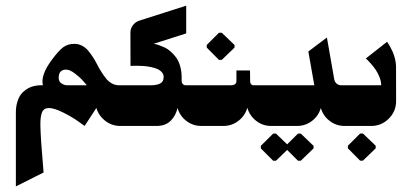

<svg xmlns="http://www.w3.org/2000/svg" viewBox="-20 -450 1472 686"><path d="M135.7 166.3Q125 43.3 124.3 -1.3Q123.7 -33.3 130.2 -48.7Q136.7 -64 154.7 -64Q173.7 -64 205.7 -48Q237.7 -32 260 -16L282.3 0L324.3 -64.3Q332.7 -36.3 356.2 -18.2Q379.7 0 409.7 0H458.7V-145.3H405Q391.7 -145.3 380 -151.7Q368.3 -158 359.8 -168.5Q351.3 -179 342.8 -192.2Q334.3 -205.3 327.3 -219.3Q320.3 -233.3 311.7 -246.5Q303 -259.7 294 -270.2Q285 -280.7 272.5 -287Q260 -293.3 245.7 -293.3Q221.7 -293.3 205.2 -280.7Q188.7 -268 165 -236Q124.3 -181 133.3 -145.3H125Q123 -145.3 119.8 -145.3Q116.7 -145.3 107.5 -143.7Q98.3 -142 90 -139Q81.7 -136 71.5 -128.8Q61.3 -121.7 54 -111.7Q46.7 -101.7 41.7 -85Q36.7 -68.3 36.7 -47.7V216ZM189.7 -172Q189.7 -201.3 216.3 -201.3Q229.3 -201.3 247.8 -187.3Q266.3 -173.3 278.3 -159.3L290.3 -145.3H220.7Q209.7 -145.3 199.7 -152Q189.7 -158.7 189.7 -172Z M539.3 0Q571.3 0 589.8 -18.5Q608.3 -37 614.3 -64.3Q622.3 -36 645.8 -18Q669.3 0 699.3 0H755V-145.3H643.7Q634.3 -145.3 630.3 -154.3Q629 -157.3 629 -160.3V-173.3Q629 -195.7 623.5 -214.3Q618 -233 609 -245Q600 -257 589.3 -266.3Q578.7 -275.7 568 -280.5Q557.3 -285.3 548.3 -288.5Q539.3 -291.7 534 -292.7L528.3 -293.3L645.3 -330.7V-429.7L477 -376Q463.3 -371.3 454.7 -359.7Q446 -348 446 -333.7L446.3 -214.3Q448.7 -214.7 453 -214.8Q457.3 -215 469.7 -215Q482 -215 493.2 -214.2Q504.3 -213.3 518 -210.7Q531.7 -208 541.5 -203.8Q551.3 -199.7 558 -192.2Q564.7 -184.7 564.7 -174.7Q564.7 -158 552.3 -151.7Q540 -145.3 518 -145.3H412V0Z M762.3 -236H772.3L818 -280V-289.3L772.3 -333H762.3L718.7 -289.3V-280ZM778.3 0Q808.3 0 832 -18.3Q855.7 -36.7 863.7 -65Q871.7 -36.7 895.2 -18.3Q918.7 0 948.7 0H990V-145.3H885.7Q877.3 -145.3 874.3 -154.7Q873.7 -157.3 873.7 -159.7L873.3 -198.3H824.7V-159.7Q824.7 -153.3 819.7 -149.3Q814.7 -145.3 803.7 -145.3H708.3V0Z M966 124.3 1006 85.7 1044.7 124.3H1054.7L1100.3 80.3V71L1054.7 27.3H1044.7L1006 65.7L966 27.3H956L912 71V80.3L956 124.3ZM1041.3 0Q1071.3 0 1094.8 -18Q1118.3 -36 1126.3 -64.3Q1134.3 -36 1157.8 -18Q1181.3 0 1211.3 0H1282.7V-145.3H1199Q1185 -145.3 1177.3 -157.7Q1175 -162 1174.3 -166.3L1148 -316L1081.7 -266L1103 -145.3H943V0Z M1236 0H1306.3Q1343 0 1369.2 -26.2Q1395.3 -52.3 1395.3 -89L1395 -211.3Q1395 -224.3 1391.7 -238.5Q1388.3 -252.7 1383.7 -263.3Q1379 -274 1374.2 -282.7Q1369.3 -291.3 1366.2 -296Q1363 -300.7 1363 -300.7L1287 -241Q1289.3 -239 1293 -235.7Q1296.7 -232.3 1306.2 -221.5Q1315.7 -210.7 1322.8 -200Q1330 -189.3 1336 -174.2Q1342 -159 1342 -145.3H1236ZM1266.7 124H1276.7L1322.3 80V70.7L1276.7 27H1266.7L1223 70.7V80Z"/></svg>

Font: Jomhuria
Style: Regular
Weight: 400
Designer: Arabic design by Kourosh Beigpour, Latin design by Eben Sorkin, engineering by Lasse Fister and Khaled Hosney
Version: Version 1.0010